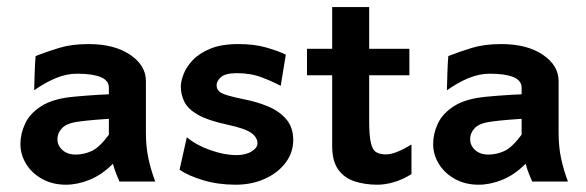

<svg xmlns="http://www.w3.org/2000/svg" viewBox="-20 -503 1624 532"><path d="M162.6 8.8Q126 8.8 97.4 -6.8Q68.8 -22.5 52.7 -48.3Q36.6 -74.2 36.6 -104Q36.6 -132.3 49.6 -160.4Q62.5 -188.5 94.5 -209Q126.5 -229.5 183.1 -234.9Q195.8 -236.3 216.1 -237.8Q236.3 -239.3 255.4 -240.5Q274.4 -241.7 281.7 -241.7V-259.8Q281.7 -280.3 258.5 -289.6Q235.4 -298.8 193.8 -298.8Q165 -298.8 136 -287.1Q106.9 -275.4 74.7 -252.9Q75.2 -265.1 75.9 -295.2Q76.7 -325.2 78.6 -347.7Q109.9 -359.9 144.3 -370.4Q178.7 -380.9 225.1 -380.9Q296.9 -380.9 340.6 -351.3Q384.3 -321.8 384.3 -278.3V-135.3Q384.3 -95.7 391.4 -63.2Q398.4 -30.8 410.2 0H311Q307.6 -7.8 302.2 -21Q296.9 -34.2 293 -49.3Q262.2 -18.6 228.5 -4.9Q194.8 8.8 162.6 8.8ZM189.5 -74.7Q212.4 -74.7 233.9 -84.5Q255.4 -94.2 281.7 -129.9V-173.8Q271 -173.3 245.1 -171.1Q219.2 -168.9 205.1 -167Q167 -163.1 153.1 -149.2Q139.2 -135.3 139.2 -117.2Q139.2 -99.6 153.1 -87.2Q167 -74.7 189.5 -74.7Z M632.8 8.8Q584 8.8 542.7 -3.7Q501.5 -16.1 477.5 -32.7L497.6 -122.6Q524.9 -100.1 563.7 -86.7Q602.5 -73.2 634.8 -73.2Q660.6 -73.2 677 -83.3Q693.4 -93.3 693.4 -106Q693.4 -122.1 676.5 -134.5Q659.7 -147 607.4 -158.2Q555.7 -169.4 528.3 -185.1Q501 -200.7 491 -220.7Q481 -240.7 481 -263.7Q481 -276.9 488.3 -296.6Q495.6 -316.4 513.4 -335.7Q531.2 -355 562.3 -367.9Q593.3 -380.9 640.1 -380.9Q685.1 -380.9 718 -371.3Q751 -361.8 772 -351.6L757.8 -265.1Q737.3 -276.4 706.1 -288.3Q674.8 -300.3 636.7 -300.3Q604.5 -300.3 592.3 -289.3Q580.1 -278.3 580.1 -267.1Q580.1 -253.4 592.5 -245.8Q605 -238.3 653.3 -228.5Q691.4 -221.2 722.9 -208Q754.4 -194.8 773.4 -172.4Q792.5 -149.9 792.5 -115.2Q792.5 -80.1 771.2 -52Q750 -23.9 713.9 -7.6Q677.7 8.8 632.8 8.8Z M1025.9 8.8Q991.2 8.8 962.6 -0.5Q934.1 -9.8 917.2 -33.2Q900.4 -56.6 900.4 -98.6V-483.4H1002.9V-168.9Q1002.9 -127.4 1007.6 -107.4Q1012.2 -87.4 1022.5 -81.3Q1032.7 -75.2 1049.3 -75.2Q1063.5 -75.2 1080.8 -82.3Q1098.1 -89.4 1120.1 -102.5V-20.5Q1093.8 -4.4 1069.8 2.2Q1045.9 8.8 1025.9 8.8ZM830.6 -294.4V-367.7H1114.3V-294.4Z M1306.2 8.8Q1269.5 8.8 1241 -6.8Q1212.4 -22.5 1196.3 -48.3Q1180.2 -74.2 1180.2 -104Q1180.2 -132.3 1193.1 -160.4Q1206.1 -188.5 1238 -209Q1270 -229.5 1326.7 -234.9Q1339.4 -236.3 1359.6 -237.8Q1379.9 -239.3 1398.9 -240.5Q1418 -241.7 1425.3 -241.7V-259.8Q1425.3 -280.3 1402.1 -289.6Q1378.9 -298.8 1337.4 -298.8Q1308.6 -298.8 1279.5 -287.1Q1250.5 -275.4 1218.3 -252.9Q1218.8 -265.1 1219.5 -295.2Q1220.2 -325.2 1222.2 -347.7Q1253.4 -359.9 1287.8 -370.4Q1322.3 -380.9 1368.7 -380.9Q1440.4 -380.9 1484.1 -351.3Q1527.8 -321.8 1527.8 -278.3V-135.3Q1527.8 -95.7 1534.9 -63.2Q1542 -30.8 1553.7 0H1454.6Q1451.2 -7.8 1445.8 -21Q1440.4 -34.2 1436.5 -49.3Q1405.8 -18.6 1372.1 -4.9Q1338.4 8.8 1306.2 8.8ZM1333 -74.7Q1356 -74.7 1377.4 -84.5Q1398.9 -94.2 1425.3 -129.9V-173.8Q1414.6 -173.3 1388.7 -171.1Q1362.8 -168.9 1348.6 -167Q1310.5 -163.1 1296.6 -149.2Q1282.7 -135.3 1282.7 -117.2Q1282.7 -99.6 1296.6 -87.2Q1310.5 -74.7 1333 -74.7Z"/></svg>

Font: Harmattan
Style: Bold
Weight: 700
Designer: George W. Nuss III and SIL International
Foundry: SIL International
Version: Version 4.000